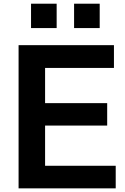

<svg xmlns="http://www.w3.org/2000/svg" viewBox="-20 -1034 685 1054"><path d="M82 0V-786.1H605.5V-661.1H227.5V-467.8H568.4V-344.7H227.5V-124H615.2V0ZM150.4 -879.9V-1013.7H291V-879.9ZM386.7 -879.9V-1013.7H527.3V-879.9Z"/></svg>

Font: Gothic A1 ExtraBold
Style: Regular
Weight: 800
Designer: HanYang I&C Co.,Ltd.
Foundry: HanYang I&C Co.,Ltd.
Version: Version 2.50